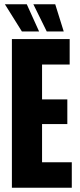

<svg xmlns="http://www.w3.org/2000/svg" viewBox="-20 -884 375 904"><path d="M36 0V-700H308V-580H178V-416H297V-300H178V-120H318V0ZM240 -864 280 -736H200L137 -864ZM106 -864 164 -736H83L3 -864Z"/></svg>

Font: Tektur Condensed SemiBold
Style: Regular
Weight: 600
Width: 3
Designer: Adam Jagosz
Foundry: Adam Jagosz
Version: Version 1.005;gftools[0.9.30]